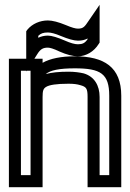

<svg xmlns="http://www.w3.org/2000/svg" viewBox="-20 -753 540 798"><path d="M291 -469C398 -469 434 -447 434 -355V-25H394V-350C394 -398 372 -435 328 -448C311 -452 289 -455 265 -455C226 -455 194 -452 170 -445C189 -461 226 -469 291 -469ZM89 -459V-456L91 -459H107V-425V-350V-300V-25H67V-459H89ZM304 -634C294 -634 279 -638 253 -649C224 -661 198 -668 179 -668C146 -668 114 -654 94 -630L89 -623V-614V-541V-509H42H17V-484V0V25H42H132H157V0V-350C157 -376 160 -385 172 -392C185 -400 214 -405 265 -405C286 -405 301 -403 314 -399C339 -392 344 -385 344 -350V0V25H369H459H484V0V-355C484 -474 413 -519 291 -519C235 -519 189 -510 157 -492V-509H132H123L135 -528C148 -549 159 -555 179 -555C187 -555 202 -551 227 -539C256 -526 283 -519 304 -519C338 -519 371 -539 390 -570L394 -576V-583V-652V-733L348 -666C332 -642 326 -634 304 -634ZM304 -584C320 -584 333 -587 344 -593V-590C333 -574 323 -569 304 -569C290 -569 273 -574 248 -585C220 -597 195 -605 179 -605C165 -605 151 -602 139 -596V-604C149 -614 160 -618 179 -618C191 -618 208 -614 234 -603C263 -591 287 -584 304 -584Z"/></svg>

Font: Gamestation DisplayOutline
Style: Regular
Weight: 400
Designer: Jonas Hecksher
Foundry: Jonas Hecksher, Playtypeª, e-types AS
Version: Version 1.003